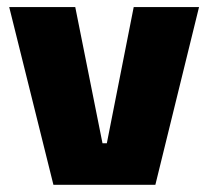

<svg xmlns="http://www.w3.org/2000/svg" viewBox="-20 -512 577 532"><path d="M276 -115 350.5 -492.5H531.5L410.5 0H128L5.5 -492.5H188.5L264 -115Z"/></svg>

Font: Anek Latin Medium ExtraBold
Style: Regular
Weight: 800
Version: Version 1.003